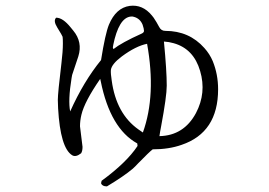

<svg xmlns="http://www.w3.org/2000/svg" viewBox="-20 -640 960 684"><path d="M524 -108Q512 -99 472 -58Q461 -46 453 -39Q421 -12 361 24Q344 24 340 13L342 4Q431 -61 470 -120L469 -129Q373 -182 339 -350Q338 -354 337 -359Q281 -278 270 -231Q265 -210 265 -190L274 -117Q274 -102 269 -94Q250 -79 237 -87Q195 -113 187 -254Q186 -271 186 -284Q186 -308 199 -416Q204 -457 204 -485Q204 -502 203 -509Q202 -513 184 -542Q169 -566 180 -577Q204 -577 232 -542Q239 -533 241 -531Q275 -490 259 -439L237 -373Q236 -367 235 -362Q222 -282 230 -243Q278 -350 340 -426Q355 -520 368 -552Q393 -612 442 -619Q488 -625 521 -585Q528 -577 533 -568Q535 -566 547 -544Q554 -530 569 -530Q654 -530 708 -469Q727 -448 738 -422Q757 -375 757 -322Q757 -168 627 -124Q582 -108 524 -108ZM382 -471 384 -465Q413 -488 484 -520Q493 -524 493 -530Q493 -537 488 -552Q479 -574 457 -580Q451 -582 446 -581Q403 -577 383 -478Q384 -482 382 -471ZM548 -155Q635 -157 678 -237Q716 -309 693 -387Q670 -466 599 -486Q582 -491 564 -492Q574 -388 574 -335Q574 -297 554 -190Q550 -170 548 -155ZM504 -484Q464 -476 414 -439Q378 -412 375 -391Q374 -378 378 -353Q394 -235 473 -179Q481 -173 489 -168Q537 -301 504 -484Z"/></svg>

Font: cwTeXFangSong
Style: Medium
Weight: 500
Version: Version 1.17